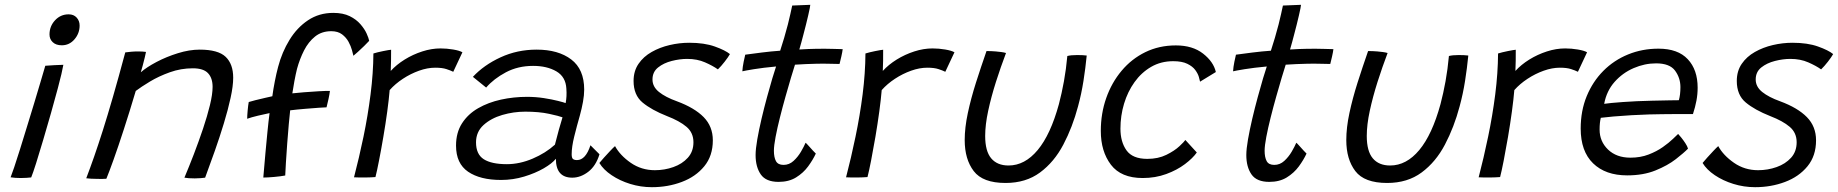

<svg xmlns="http://www.w3.org/2000/svg" viewBox="-20 -736 7630 797"><path d="M236.5 -548Q212.5 -548 199 -560.8Q185.5 -573.5 185.5 -593Q185.5 -627 208.5 -651.8Q231.5 -676.5 265 -676.5Q286 -676.5 298.2 -663Q310.5 -649.5 310.5 -630Q310.5 -597.5 289.2 -572.8Q268 -548 236.5 -548ZM109.5 0.5Q102 1.5 90 2.2Q78 3 66 3Q43 3 24 0Q28.5 -11 39 -41.8Q49.5 -72.5 63 -116.2Q76.5 -160 91.8 -209.5Q107 -259 121.8 -307.5Q136.5 -356 148.5 -396.8Q160.5 -437.5 168 -463Q180.5 -464 205.8 -465.5Q231 -467 243 -467Q241 -454.5 234.8 -428Q228.5 -401.5 220 -369.5Q207.5 -322.5 191.5 -266Q175.5 -209.5 159.2 -154.8Q143 -100 129.8 -58.2Q116.5 -16.5 109.5 0.5Z M421.5 6Q413.5 6.5 403 6.8Q392.5 7 382 6.5Q371 6.5 358.2 5.8Q345.5 5 338 4Q354 -38 370.8 -86Q387.5 -134 406.8 -194.5Q426 -255 449 -334.5Q472 -414 500 -518.5Q510.5 -520 524.2 -521.2Q538 -522.5 553 -522.5Q562 -522.5 571 -522Q580 -521.5 586 -520.5Q585 -515 581.2 -498.5Q577.5 -482 572.5 -464.2Q567.5 -446.5 564.5 -436Q588.5 -457 629.8 -478.8Q671 -500.5 718.5 -515.2Q766 -530 809 -530Q885.5 -530 916.8 -500Q948 -470 948 -413.5Q948 -379 937.2 -329.8Q926.5 -280.5 909.2 -223.8Q892 -167 871.5 -109Q851 -51 831.5 1.5Q825 2.5 813.2 3.5Q801.5 4.5 788.5 4.5Q761 4.5 745.5 1.5Q764.5 -43.5 784.8 -96.2Q805 -149 822.8 -201.8Q840.5 -254.5 851.5 -299.8Q862.5 -345 862.5 -375.5Q862.5 -412 843.5 -432.2Q824.5 -452.5 780.5 -452.5Q731 -452.5 685 -436Q639 -419.5 602.5 -397.5Q566 -375.5 543.5 -358.5Q518 -272.5 494.2 -199.5Q470.5 -126.5 451.5 -73.5Q432.5 -20.5 421.5 6Z M1073 1Q1073.5 -2.5 1075.8 -31.5Q1078 -60.5 1082 -102.8Q1086 -145 1090.2 -189Q1094.5 -233 1099 -266.5Q1079 -262.5 1050.8 -255.8Q1022.5 -249 1006 -243Q1006 -254.5 1008 -276.8Q1010 -299 1012.5 -312.5Q1019.5 -315 1040.5 -320.2Q1061.5 -325.5 1082.5 -330.2Q1103.5 -335 1110.5 -336.5Q1114.5 -366.5 1120.8 -398.5Q1127 -430.5 1134.5 -458.5Q1150.5 -519.5 1181.8 -570.5Q1213 -621.5 1258.8 -652Q1304.5 -682.5 1363.5 -682.5Q1404 -682.5 1431.5 -669Q1459 -655.5 1476.2 -635.5Q1493.5 -615.5 1502 -596.5Q1510.5 -577.5 1512.5 -566.5Q1504.5 -557.5 1491.5 -545Q1478.5 -532.5 1466 -521Q1453.5 -509.5 1447 -504.5Q1445.5 -511.5 1441 -528Q1436.5 -544.5 1426.8 -562.5Q1417 -580.5 1399.8 -593.5Q1382.5 -606.5 1355 -606.5Q1315.5 -606.5 1288 -584.5Q1260.5 -562.5 1242.2 -526.8Q1224 -491 1213 -450.5Q1207.5 -428.5 1202 -399Q1196.5 -369.5 1193.5 -348.5Q1211 -350.5 1241.8 -353Q1272.5 -355.5 1303 -357.2Q1333.5 -359 1349.5 -358.5Q1348 -345 1343.8 -325.8Q1339.5 -306.5 1335.5 -290.5Q1330.5 -290.5 1304.8 -288.8Q1279 -287 1245.8 -284.2Q1212.5 -281.5 1184.5 -278Q1182 -259 1178.8 -221Q1175.5 -183 1172.2 -139.8Q1169 -96.5 1166.8 -60Q1164.5 -23.5 1164 -7.5Q1146 -4 1118 -1.5Q1090 1 1073 1Z M1602 -441.5Q1625.5 -467.5 1659.8 -488.8Q1694 -510 1732.8 -522.5Q1771.5 -535 1808.5 -535Q1834.5 -535 1861 -530.5Q1887.5 -526 1899.5 -519L1861.5 -438Q1850.5 -443.5 1833 -449.2Q1815.5 -455 1786.5 -455Q1754.5 -455 1719.5 -442.5Q1684.5 -430 1652.5 -409Q1620.5 -388 1597.5 -362Q1594.5 -325 1587.5 -273.2Q1580.5 -221.5 1571.2 -167.5Q1562 -113.5 1553.2 -68.8Q1544.5 -24 1538.5 -1Q1521 0.5 1495.2 0.8Q1469.5 1 1449.5 0Q1470.5 -80.5 1488.8 -168.2Q1507 -256 1518.2 -344.2Q1529.5 -432.5 1530 -514Q1546 -519 1570.8 -524Q1595.5 -529 1603.5 -529.5Q1603.5 -511 1603.2 -484Q1603 -457 1602 -441.5Z M2060 11Q1973 11 1923 -23.2Q1873 -57.5 1873 -131.5Q1873 -185.5 1897.8 -224Q1922.5 -262.5 1964.8 -286.8Q2007 -311 2059.5 -322.5Q2112 -334 2168 -334Q2203.5 -334 2237.5 -328.8Q2271.5 -323.5 2296.2 -317.2Q2321 -311 2328 -308Q2333.5 -336 2331 -368Q2328.5 -417 2289.5 -439.8Q2250.5 -462.5 2193 -462.5Q2130 -462.5 2079.8 -435.8Q2029.5 -409 1998 -372.5L1943 -417Q1988.5 -466 2057.8 -498Q2127 -530 2207.5 -530Q2297.5 -530 2351.2 -489.2Q2405 -448.5 2405 -364Q2405 -341 2400 -313.2Q2395 -285.5 2387 -256.5Q2374.5 -213 2363.8 -169.8Q2353 -126.5 2353 -95.5Q2353 -80.5 2358.5 -76Q2364 -71.5 2375 -71.5Q2411 -71.5 2431 -133L2468.5 -95.5Q2453.5 -47 2421.8 -22.8Q2390 1.5 2355.5 1.5Q2287.5 1.5 2287.5 -77Q2272 -57.5 2237 -37.2Q2202 -17 2155.8 -3Q2109.5 11 2060 11ZM2084 -54.5Q2137 -54.5 2191 -77.5Q2245 -100.5 2283.5 -135.5Q2292.5 -171.5 2300 -198Q2307.5 -224.5 2315 -249Q2301 -254.5 2259.2 -263.5Q2217.5 -272.5 2160.5 -272.5Q2112 -272.5 2065 -258.8Q2018 -245 1987 -216.8Q1956 -188.5 1956 -145Q1956 -95.5 1988.2 -75Q2020.5 -54.5 2084 -54.5Z M2686 41Q2639.5 41 2596 27.5Q2552.5 14 2518.8 -8.8Q2485 -31.5 2468 -59.5Q2474.5 -67.5 2487 -81.5Q2499.5 -95.5 2512.5 -109.2Q2525.5 -123 2533 -129.5Q2554 -91 2598.2 -60.2Q2642.5 -29.5 2698.5 -29.5Q2738.5 -29.5 2775.2 -42.5Q2812 -55.5 2835.2 -81.2Q2858.5 -107 2858.5 -145.5Q2858.5 -185 2829.8 -209.5Q2801 -234 2749 -254Q2684.5 -279.5 2647.2 -310.5Q2610 -341.5 2610 -400Q2610 -441 2630.5 -471Q2651 -501 2685 -520.2Q2719 -539.5 2759.8 -549Q2800.5 -558.5 2841 -558.5Q2903.5 -558.5 2947 -543Q2990.5 -527.5 3010 -511.5Q3003 -499 2988.2 -480Q2973.5 -461 2960 -448Q2939 -463 2906.5 -477.2Q2874 -491.5 2832.5 -491.5Q2802 -491.5 2768.5 -483Q2735 -474.5 2711.8 -456Q2688.5 -437.5 2688.5 -406Q2688.5 -376 2715.5 -354.2Q2742.5 -332.5 2790 -315.5Q2863 -288.5 2901 -249.8Q2939 -211 2939 -153.5Q2939 -89 2903.5 -45.8Q2868 -2.5 2810.2 19.2Q2752.5 41 2686 41Z M3366.5 -98.5Q3354.5 -72.5 3334.5 -45.2Q3314.5 -18 3284.5 0.5Q3254.5 19 3212 19Q3159.5 19 3138 -12Q3116.5 -43 3116.5 -92.5Q3116.5 -117.5 3123.5 -157.5Q3130.5 -197.5 3141.2 -243.2Q3152 -289 3164 -333Q3176 -377 3186 -410.8Q3196 -444.5 3201.5 -460Q3147.5 -455 3109.5 -448.8Q3071.5 -442.5 3061.5 -440Q3062.5 -457.5 3067 -479.8Q3071.5 -502 3073.5 -509Q3102.5 -513 3142.2 -518Q3182 -523 3218.5 -525.5Q3227 -551 3235.2 -579.2Q3243.5 -607.5 3250.5 -634.5Q3256 -657 3260.8 -677.8Q3265.5 -698.5 3268.5 -713L3343.5 -716Q3343.5 -709.5 3335 -672.5Q3326.5 -635.5 3315 -592.5Q3311 -577.5 3306.8 -561.5Q3302.5 -545.5 3298 -530.5Q3312.5 -531.5 3334.8 -532.5Q3357 -533.5 3371 -533.5Q3407.5 -534 3440 -533Q3472.5 -532 3478 -532Q3477 -521.5 3472.5 -501.8Q3468 -482 3465 -470.5Q3460 -470.5 3430.5 -471.2Q3401 -472 3371.5 -471.5Q3350.5 -471 3325.5 -470Q3300.5 -469 3280 -467.5Q3274 -449 3263.5 -414Q3253 -379 3240.8 -335.5Q3228.5 -292 3217.5 -248.2Q3206.5 -204.5 3199.5 -167.8Q3192.5 -131 3192.5 -110.5Q3192.5 -83 3201 -67.2Q3209.5 -51.5 3232.5 -51.5Q3256 -51.5 3274 -68Q3292 -84.5 3304.8 -106.2Q3317.5 -128 3324 -143.5Q3327.5 -141 3336.5 -130.8Q3345.5 -120.5 3354.8 -110.5Q3364 -100.5 3366.5 -98.5Z M3644.5 -441.5Q3668 -467.5 3702.2 -488.8Q3736.5 -510 3775.2 -522.5Q3814 -535 3851 -535Q3877 -535 3903.5 -530.5Q3930 -526 3942 -519L3904 -438Q3893 -443.5 3875.5 -449.2Q3858 -455 3829 -455Q3797 -455 3762 -442.5Q3727 -430 3695 -409Q3663 -388 3640 -362Q3637 -325 3630 -273.2Q3623 -221.5 3613.8 -167.5Q3604.5 -113.5 3595.8 -68.8Q3587 -24 3581 -1Q3563.5 0.5 3537.8 0.8Q3512 1 3492 0Q3513 -80.5 3531.2 -168.2Q3549.5 -256 3560.8 -344.2Q3572 -432.5 3572.5 -514Q3588.5 -519 3613.2 -524Q3638 -529 3646 -529.5Q3646 -511 3645.8 -484Q3645.5 -457 3644.5 -441.5Z M4410.5 -503.5Q4425.5 -507.5 4451.5 -507.5Q4461.5 -507.5 4473.2 -507Q4485 -506.5 4491 -505.5Q4486 -454 4477.5 -400Q4469 -346 4455 -294.5Q4432 -208 4394 -135.8Q4356 -63.5 4297.2 -20Q4238.5 23.5 4154 23.5Q4059.5 23.5 4022 -25.8Q3984.5 -75 3984.5 -154.5Q3984.5 -206 3997.5 -266.8Q4010.5 -327.5 4031.2 -392.8Q4052 -458 4075 -524Q4082.5 -524 4093.5 -523.8Q4104.5 -523.5 4113.5 -522.5Q4125 -521.5 4136.5 -520Q4148 -518.5 4156 -516Q4134 -458 4114.2 -396Q4094.5 -334 4082 -276Q4069.5 -218 4069.5 -171.5Q4069.5 -108.5 4094.5 -78.8Q4119.5 -49 4166.5 -49Q4234 -49 4287.5 -113.2Q4341 -177.5 4375.5 -303.5Q4387.5 -349 4396.5 -398.8Q4405.5 -448.5 4410.5 -503.5Z M4948 -103Q4931.5 -79.5 4898.8 -54.8Q4866 -30 4821 -13.5Q4776 3 4723.5 3Q4633.5 3 4591.5 -52.2Q4549.5 -107.5 4549.5 -192.5Q4549.5 -265 4572 -329Q4594.5 -393 4635.8 -442.2Q4677 -491.5 4734.2 -519.5Q4791.5 -547.5 4861 -547.5Q4930.5 -547.5 4974 -513.5Q5017.5 -479.5 5027 -437L4961.5 -397Q4960.5 -403 4956.5 -416.8Q4952.5 -430.5 4941.5 -445.5Q4930.5 -460.5 4908.5 -471.2Q4886.5 -482 4850 -482Q4799 -482 4758.5 -458.5Q4718 -435 4689.5 -395.2Q4661 -355.5 4646 -305.5Q4631 -255.5 4631 -202Q4631 -147 4656.2 -111.8Q4681.5 -76.5 4742.5 -76.5Q4787.5 -76.5 4821.5 -93.2Q4855.5 -110 4875.8 -129Q4896 -148 4900.5 -155Z M5403.5 -98.5Q5391.5 -72.5 5371.5 -45.2Q5351.5 -18 5321.5 0.5Q5291.5 19 5249 19Q5196.5 19 5175 -12Q5153.5 -43 5153.5 -92.5Q5153.5 -117.5 5160.5 -157.5Q5167.5 -197.5 5178.2 -243.2Q5189 -289 5201 -333Q5213 -377 5223 -410.8Q5233 -444.5 5238.5 -460Q5184.5 -455 5146.5 -448.8Q5108.5 -442.5 5098.5 -440Q5099.5 -457.5 5104 -479.8Q5108.5 -502 5110.5 -509Q5139.5 -513 5179.2 -518Q5219 -523 5255.5 -525.5Q5264 -551 5272.2 -579.2Q5280.5 -607.5 5287.5 -634.5Q5293 -657 5297.8 -677.8Q5302.5 -698.5 5305.5 -713L5380.5 -716Q5380.5 -709.5 5372 -672.5Q5363.5 -635.5 5352 -592.5Q5348 -577.5 5343.8 -561.5Q5339.5 -545.5 5335 -530.5Q5349.5 -531.5 5371.8 -532.5Q5394 -533.5 5408 -533.5Q5444.5 -534 5477 -533Q5509.5 -532 5515 -532Q5514 -521.5 5509.5 -501.8Q5505 -482 5502 -470.5Q5497 -470.5 5467.5 -471.2Q5438 -472 5408.5 -471.5Q5387.5 -471 5362.5 -470Q5337.5 -469 5317 -467.5Q5311 -449 5300.5 -414Q5290 -379 5277.8 -335.5Q5265.5 -292 5254.5 -248.2Q5243.5 -204.5 5236.5 -167.8Q5229.5 -131 5229.5 -110.5Q5229.5 -83 5238 -67.2Q5246.5 -51.5 5269.5 -51.5Q5293 -51.5 5311 -68Q5329 -84.5 5341.8 -106.2Q5354.5 -128 5361 -143.5Q5364.5 -141 5373.5 -130.8Q5382.5 -120.5 5391.8 -110.5Q5401 -100.5 5403.5 -98.5Z M5994.5 -503.5Q6009.5 -507.5 6035.5 -507.5Q6045.5 -507.5 6057.2 -507Q6069 -506.5 6075 -505.5Q6070 -454 6061.5 -400Q6053 -346 6039 -294.5Q6016 -208 5978 -135.8Q5940 -63.5 5881.2 -20Q5822.5 23.5 5738 23.5Q5643.5 23.5 5606 -25.8Q5568.5 -75 5568.5 -154.5Q5568.5 -206 5581.5 -266.8Q5594.5 -327.5 5615.2 -392.8Q5636 -458 5659 -524Q5666.5 -524 5677.5 -523.8Q5688.5 -523.5 5697.5 -522.5Q5709 -521.5 5720.5 -520Q5732 -518.5 5740 -516Q5718 -458 5698.2 -396Q5678.5 -334 5666 -276Q5653.5 -218 5653.5 -171.5Q5653.5 -108.5 5678.5 -78.8Q5703.5 -49 5750.5 -49Q5818 -49 5871.5 -113.2Q5925 -177.5 5959.5 -303.5Q5971.5 -349 5980.5 -398.8Q5989.5 -448.5 5994.5 -503.5Z M6270.5 -441.5Q6294 -467.5 6328.2 -488.8Q6362.5 -510 6401.2 -522.5Q6440 -535 6477 -535Q6503 -535 6529.5 -530.5Q6556 -526 6568 -519L6530 -438Q6519 -443.5 6501.5 -449.2Q6484 -455 6455 -455Q6423 -455 6388 -442.5Q6353 -430 6321 -409Q6289 -388 6266 -362Q6263 -325 6256 -273.2Q6249 -221.5 6239.8 -167.5Q6230.5 -113.5 6221.8 -68.8Q6213 -24 6207 -1Q6189.5 0.5 6163.8 0.8Q6138 1 6118 0Q6139 -80.5 6157.2 -168.2Q6175.5 -256 6186.8 -344.2Q6198 -432.5 6198.5 -514Q6214.5 -519 6239.2 -524Q6264 -529 6272 -529.5Q6272 -511 6271.8 -484Q6271.5 -457 6270.5 -441.5Z M6987 -119Q6970 -101.5 6936.2 -75.2Q6902.5 -49 6852 -28.5Q6801.5 -8 6734.5 -8Q6644.5 -8 6593 -58Q6541.5 -108 6541.5 -202.5Q6541.5 -276 6566.5 -336.8Q6591.5 -397.5 6635.5 -441.8Q6679.5 -486 6738.2 -510Q6797 -534 6864.5 -534Q6945 -534 6986 -490.2Q7027 -446.5 7027 -372Q7027 -345 7022 -318.2Q7017 -291.5 7007.5 -262.5Q7002.5 -262.5 6982.8 -262.5Q6963 -262.5 6935.5 -262.5Q6908 -262.5 6878.8 -262Q6849.5 -261.5 6826 -261Q6792.5 -260 6752.8 -257.8Q6713 -255.5 6678.2 -252.5Q6643.5 -249.5 6625 -247Q6620 -227.5 6620 -198Q6620 -149 6655 -115.2Q6690 -81.5 6748 -81.5Q6789.5 -81.5 6823.2 -94.5Q6857 -107.5 6882.5 -125.5Q6908 -143.5 6924 -159Q6940 -174.5 6946 -180Q6949.5 -176.5 6958.5 -165.5Q6967.5 -154.5 6976 -141.5Q6984.5 -128.5 6987 -119ZM6639 -305Q6661.5 -308.5 6716.8 -312.5Q6772 -316.5 6838 -318Q6876.5 -319 6910.5 -319.5Q6944.5 -320 6949 -320Q6955.5 -342.5 6955.5 -374.5Q6955.5 -412.5 6933.2 -442.8Q6911 -473 6854.5 -473Q6807 -473 6761.2 -453.2Q6715.5 -433.5 6682.2 -396Q6649 -358.5 6639 -305Z M7265.5 41Q7219 41 7175.5 27.5Q7132 14 7098.2 -8.8Q7064.5 -31.5 7047.5 -59.5Q7054 -67.5 7066.5 -81.5Q7079 -95.5 7092 -109.2Q7105 -123 7112.5 -129.5Q7133.5 -91 7177.8 -60.2Q7222 -29.5 7278 -29.5Q7318 -29.5 7354.8 -42.5Q7391.5 -55.5 7414.8 -81.2Q7438 -107 7438 -145.5Q7438 -185 7409.2 -209.5Q7380.5 -234 7328.5 -254Q7264 -279.5 7226.8 -310.5Q7189.5 -341.5 7189.5 -400Q7189.5 -441 7210 -471Q7230.5 -501 7264.5 -520.2Q7298.5 -539.5 7339.2 -549Q7380 -558.5 7420.5 -558.5Q7483 -558.5 7526.5 -543Q7570 -527.5 7589.5 -511.5Q7582.5 -499 7567.8 -480Q7553 -461 7539.5 -448Q7518.5 -463 7486 -477.2Q7453.5 -491.5 7412 -491.5Q7381.5 -491.5 7348 -483Q7314.5 -474.5 7291.2 -456Q7268 -437.5 7268 -406Q7268 -376 7295 -354.2Q7322 -332.5 7369.5 -315.5Q7442.5 -288.5 7480.5 -249.8Q7518.5 -211 7518.5 -153.5Q7518.5 -89 7483 -45.8Q7447.5 -2.5 7389.8 19.2Q7332 41 7265.5 41Z"/></svg>

Font: Grandstander Light
Style: Italic
Weight: 300
Italic angle: -15°
Designer: Tyler Finck
Foundry: Etcetera Type Co
Version: Version 1.200; ttfautohint (v1.8.3)